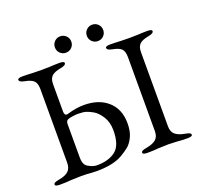

<svg xmlns="http://www.w3.org/2000/svg" viewBox="-136 -946 1147 1102"><g transform="rotate(-20 437.5 -395.0)"><path d="M19 0ZM19 -6Q19 -13 27 -17Q35 -21 52 -24Q92 -31 111 -48Q130 -65 130 -100V-549Q130 -584 115 -599.5Q100 -615 62 -622Q29 -628 29 -642Q29 -653 58 -653Q86 -653 122 -651L175 -650L223 -651Q255 -653 284 -653Q313 -653 313 -642Q313 -628 280 -622Q241 -615 224.5 -599.5Q208 -584 208 -550V-383Q208 -360 224 -360L232 -362Q286 -378 332 -378Q424 -378 478.5 -329Q533 -280 533 -194Q533 -144 517 -111.5Q501 -79 481.5 -63Q462 -47 433 -30Q376 4 273 4L243 3Q216 0 178 0Q153 0 117 2Q89 5 48 5Q19 5 19 -6ZM443 -184Q443 -233 421 -268Q399 -303 373 -318Q352 -330 334 -336Q316 -342 283 -342Q269 -342 249 -339Q229 -336 221 -332Q208 -326 208 -307V-103Q208 -67 223 -52Q232 -43 251 -35Q270 -27 287 -27Q358 -27 400.5 -60Q443 -93 443 -184ZM554 -6Q554 -13 562 -17Q570 -21 587 -24Q627 -31 646 -47.5Q665 -64 665 -98V-550Q665 -585 650.5 -600Q636 -615 598 -622Q565 -628 565 -642Q565 -653 594 -653Q622 -653 658 -651L711 -650L759 -651Q791 -653 820 -653Q849 -653 849 -642Q849 -628 816 -622Q777 -615 761 -599.5Q745 -584 745 -550V-98Q745 -64 764.5 -47.5Q784 -31 824 -24Q841 -21 849 -17Q857 -13 857 -6Q857 5 828 5Q791 5 764 2Q732 0 711 0Q686 0 650 2Q620 5 583 5Q554 5 554 -6ZM290 -745Q290 -766 304.5 -780.5Q319 -795 340 -795Q361 -795 375.5 -780.5Q390 -766 390 -745Q390 -724 375.5 -709.5Q361 -695 340 -695Q319 -695 304.5 -709.5Q290 -724 290 -745ZM485 -745Q485 -766 499.5 -780.5Q514 -795 535 -795Q556 -795 570.5 -780.5Q585 -766 585 -745Q585 -724 570.5 -709.5Q556 -695 535 -695Q514 -695 499.5 -709.5Q485 -724 485 -745Z"/></g></svg>

Font: EB Garamond
Style: Regular
Weight: 400
Designer: Georg Duffner and Octavio Pardo
Foundry: Georg Duffner
Version: Version 1.000; ttfautohint (v1.6)